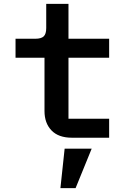

<svg xmlns="http://www.w3.org/2000/svg" viewBox="-20 -718 680 1001"><path d="M212 -139V-417H61V-516H164Q195 -516 208 -528.5Q221 -541 221 -572V-698H337V-516H549V-417H337V-99H549V0H355Q285 0 248.5 -38Q212 -76 212 -139ZM317 57H458L374 263H295Z"/></svg>

Font: Writer SemiBold
Style: Regular
Weight: 600
Monospace: yes
Designer: Mike Abbink, Paul van der Laan, Pieter van Rosmalen
Foundry: Bold Monday
Version: Version 2.001 2020